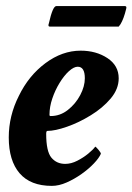

<svg xmlns="http://www.w3.org/2000/svg" viewBox="-20 -605 435 631"><path d="M150.4 5.9Q80.1 5.9 44.4 -35.6Q8.8 -77.1 8.8 -153.3Q8.8 -224.6 42 -290Q74.2 -356.4 129.4 -397.5Q184.6 -438.5 245.1 -438.5Q295.9 -438.5 333 -414.1Q370.1 -389.6 370.1 -347.7Q370.1 -312.5 343.8 -281.2Q317.4 -250 278.3 -226.1Q239.3 -202.1 200.2 -188.5Q161.1 -174.8 135.7 -174.8Q131.8 -174.8 131.8 -165Q131.8 -107.4 148.9 -86.9Q166 -66.4 194.3 -66.4Q213.9 -66.4 233.9 -76.7Q253.9 -86.9 270 -100.1Q286.1 -113.3 293 -123Q294.9 -123 303.2 -113.3Q311.5 -103.5 311.5 -99.6Q305.7 -85.9 288.6 -67.9Q271.5 -49.8 248 -33.2Q224.6 -16.6 199.2 -5.4Q173.8 5.9 150.4 5.9ZM146.5 -223.6Q177.7 -223.6 203.1 -243.7Q228.5 -263.7 243.7 -292.5Q258.8 -321.3 258.8 -347.7Q258.8 -385.7 235.4 -385.7Q222.7 -385.7 206.5 -371.1Q190.4 -356.4 175.8 -332.5Q161.1 -308.6 151.9 -281.2Q142.6 -253.9 142.6 -227.5Q142.6 -223.6 146.5 -223.6ZM140.6 -528.3Q153.3 -585 165 -585H390.6Q397.5 -585 394.5 -575.2Q386.7 -543 376 -525.4L370.1 -517.6H143.6Q136.7 -517.6 140.6 -528.3Z"/></svg>

Font: Crimson Text
Style: Bold Italic
Weight: 700
Italic angle: -11°
Designer: Sebastian Kosch
Foundry: Sebastian Kosch
Version: Version 1.100; ttfautohint (v1.8.4)